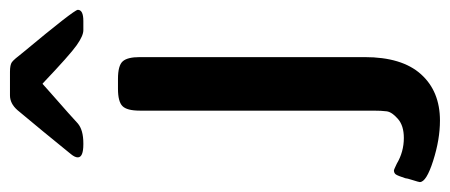

<svg xmlns="http://www.w3.org/2000/svg" viewBox="-342 -450 907 387"><g transform="rotate(-90 111.5 -256.5)"><path d="M-62 136.2Q-62 134.3 -58.1 122.1Q-54.2 109.9 -54.2 106.9Q-49.3 91.8 -46.6 87.9Q-43.9 84 -38.1 84Q-37.1 84 -24.9 89.8Q-1 104 26.9 104Q51.8 104 65.4 92Q79.1 80.1 80.6 69.6Q82 59.1 82 42V-428.2Q82 -454.1 91.1 -463.1Q100.1 -472.2 126 -472.2H146Q172.9 -472.2 181.4 -462.6Q189.9 -453.1 189.9 -428.2V24.9Q189.9 100.1 155.5 138.4Q121.1 176.8 62 176.8Q23.9 176.8 -19 163.1Q-62 149.4 -62 136.2ZM-12.2 -553.2Q-12.2 -559.1 -5.6 -567.1Q1 -575.2 40 -623Q65.9 -653.8 83 -674.8Q96.2 -689.9 112.8 -689.9H160.2Q174.3 -689.9 179.7 -686Q185.1 -682.1 199.7 -663.1Q284.7 -561 285.2 -553.2Q285.2 -542 262.7 -542H244.1Q232.9 -542 213.9 -555.4Q194.8 -568.8 136.7 -624H135.7Q128.9 -618.2 121.8 -611.6Q114.7 -605 96.9 -589.6Q79.1 -574.2 56.2 -553.2Q43 -542 16.1 -542H14.2Q-12.2 -542 -12.2 -553.2Z"/></g></svg>

Font: CMU Sans Serif Demi Condensed
Style: DemiCondensed
Weight: 600
Width: 3
Version: Version 0.7.0